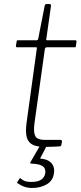

<svg xmlns="http://www.w3.org/2000/svg" viewBox="-20 -730 400 954"><path d="M202 0Q152 0 130.5 -19Q109 -38 109 -81Q109 -90 110 -100Q111 -110 112 -120L163 -489Q164 -493 163 -494Q162 -495 158 -495H65Q59 -495 59 -502L63 -525Q63 -528 64 -529Q65 -530 68 -530H162Q165 -530 167.5 -532.5Q170 -535 170 -538L202 -701Q203 -710 212 -710H226Q231 -710 232.5 -707Q234 -704 233 -698L210 -536Q209 -532 210 -531Q211 -530 215 -530H354Q357 -530 359 -528Q361 -526 360 -523L357 -500Q356 -497 355.5 -496Q355 -495 351 -495H212Q205 -495 203 -487L152 -123Q151 -113 150 -105Q149 -97 149 -89Q149 -55 162.5 -45Q176 -35 201 -35H280Q284 -35 286 -33Q288 -31 288 -27L285 -10Q284 -6 280 -3Q273 -2 257 -1.5Q241 -1 225 -0.5Q209 0 202 0ZM248 131Q243 168 212 186Q181 204 140 204Q118 204 101 198Q84 192 70 182Q68 182 66.5 180Q65 178 65 176L78 156Q79 154 80.5 155Q82 156 84 158Q92 165 103.5 169.5Q115 174 136 174Q168 174 185 162.5Q202 151 205 129Q208 106 191 95Q174 84 136 83Q132 83 131 81Q130 79 130 78L178 -5H212L180 56Q179 57 179.5 57.5Q180 58 181 58Q211 61 226 72Q241 83 246 98.5Q251 114 248 131Z"/></svg>

Font: Libre Franklin Thin
Style: Italic
Weight: 100
Italic angle: -8°
Designer: Pablo Impallari, Rodrigo Fuenzalida, Nhung Nguyen
Foundry: Impallari Type
Version: Version 3.000